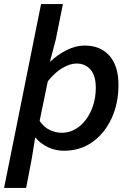

<svg xmlns="http://www.w3.org/2000/svg" viewBox="-34 -726 654 940"><path d="M-14 194 167 -706H274L239 -532L211 -426H214Q249 -459 293 -481Q337 -503 380 -503Q458 -503 502 -453Q546 -403 546 -310Q546 -220 512.5 -147Q479 -74 419 -31Q359 12 279 12Q236 12 199.5 -6Q163 -24 140 -52H138L122 48L94 194ZM269 -76Q304 -76 334 -93Q364 -110 386.5 -140Q409 -170 422 -210Q435 -250 435 -296Q435 -356 409 -385.5Q383 -415 341 -415Q309 -415 271.5 -393Q234 -371 200 -328L160 -134Q181 -103 210 -89.5Q239 -76 269 -76Z"/></svg>

Font: Source Code Pro ExtraLight SemiBold
Style: Italic
Weight: 600
Italic angle: -11°
Monospace: yes
Version: Version 1.016;hotconv 1.0.116;makeotfexe 2.5.65601